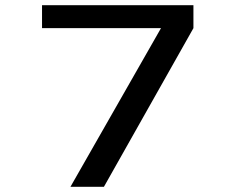

<svg xmlns="http://www.w3.org/2000/svg" viewBox="-20 -720 890 740"><path d="M142 -700H725.5V-611.5L380.5 0H251.5L600.5 -611.5H142Z"/></svg>

Font: League Mono Wide Medium
Style: Regular
Weight: 500
Width: 8
Designer: Tyler Finck
Foundry: The League of Moveable Type / Tyler Finck
Version: Version 2.210